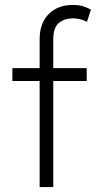

<svg xmlns="http://www.w3.org/2000/svg" viewBox="-20 -755 397 775"><path d="M140 0V-428H30V-480H140V-596Q140 -662 176.8 -698.5Q213.5 -735 274 -735Q299 -735 317 -729.2Q335 -723.5 347 -716L331 -667Q316 -674.5 302 -677.8Q288 -681 275 -681Q240.5 -681 217.8 -662.5Q195 -644 195 -595V-480H330V-428H195V0Z"/></svg>

Font: Geologica Thin
Style: Regular
Weight: 100
Designer: Sindre Bremnes, Frode Helland
Foundry: Monokrom Skriftforlag AS
Version: Version 1.010; ttfautohint (v1.8.4.7-5d5b);gftools[0.9.28]